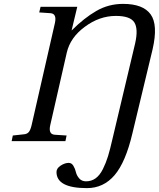

<svg xmlns="http://www.w3.org/2000/svg" viewBox="-20 -727 818 989"><path d="M40 0 46 -29 101 -35Q119 -36 128 -46.5Q137 -57 143 -83L263 -609Q273 -656 241 -659L182 -663L189 -692H378L349 -571H350Q413 -634 476 -670.5Q539 -707 614 -707Q717 -707 756 -653Q795 -599 766 -473L662 -40Q627 109 570 175.5Q513 242 428 242Q271 242 271 159Q271 140 292.5 126Q314 112 334 112Q349 112 358 127Q367 142 371 159.5Q375 177 388 192Q401 207 423 207Q451 207 472.5 191.5Q494 176 510 144Q526 112 536.5 77.5Q547 43 559 -10L676 -503Q693 -578 672 -611.5Q651 -645 577 -645Q492 -645 417 -589Q342 -534 324 -456L239 -83Q228 -36 261 -33L323 -29L317 0Z"/></svg>

Font: Lingua Franca
Style: Italic
Weight: 400
Italic angle: -13°
Version: Version 1.19